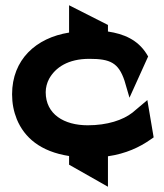

<svg xmlns="http://www.w3.org/2000/svg" viewBox="-20 -589 625 731"><path d="M154 -238C154 -256 159 -274 167 -289C191 -332 239 -365 320 -365C400 -365 431 -350 454 -282L473 -217L544 -374L538 -384C504 -438 451 -460 391 -469V-494L243 -569V-465C117 -445 26 -362 26 -230C26 -196 32 -165 44 -135C73 -65 134 -12 243 5V38L391 122V6C460 -4 512 -29 552 -57L565 -66L541 -208L484 -160C448 -132 389 -112 314 -112C224 -112 154 -154 154 -238Z"/></svg>

Font: Charger
Style: Hemi
Weight: 900
Designer: Jasper
Foundry: Cannot Into Space Fonts
Version: Version 0.99